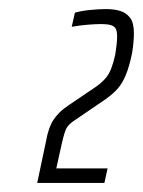

<svg xmlns="http://www.w3.org/2000/svg" viewBox="-20 -823 315 423"><path d="M62 -420 81 -510Q84 -527 88 -538.5Q92 -550 97.5 -558.5Q103 -567 111 -575Q119 -583 131 -591L193 -633Q204 -641 212 -650Q220 -659 225 -672Q230 -685 234 -703Q236 -716 237 -725.5Q238 -735 238 -743Q238 -755 234.5 -760.5Q231 -766 223 -768Q215 -770 203 -770Q190 -770 172.5 -768.5Q155 -767 138 -764L145 -795Q158 -799 178 -801Q198 -803 214 -803Q231 -803 244.5 -799Q258 -795 266.5 -784Q275 -773 275 -750Q275 -741 274 -729.5Q273 -718 271 -706Q265 -677 257.5 -658.5Q250 -640 239.5 -628Q229 -616 212 -604L146 -559Q132 -550 127 -541.5Q122 -533 116 -506L104 -452H217L210 -420Z"/></svg>

Font: Saira UltraCondensed Light
Style: Italic
Weight: 300
Width: 1
Italic angle: -12°
Designer: Hector Gatti with collaboration of the Omnibus-Type team
Foundry: Omnibus-Type
Version: Version 1.101